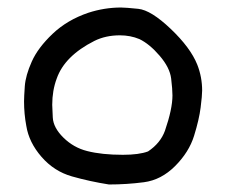

<svg xmlns="http://www.w3.org/2000/svg" viewBox="-20 -497 611 511"><path d="M270 -6Q219 -14 171.5 -27.5Q124 -41 90.5 -79.5Q57 -118 50 -162Q44 -194 44 -227Q44 -239 46 -267.5Q48 -296 64.5 -333Q81 -370 120 -407Q159 -444 215 -463Q258 -477 302 -477Q314 -477 348 -473.5Q382 -470 434.5 -420Q487 -370 505 -325Q518 -292 518 -256Q518 -243 514 -211Q510 -179 496.5 -135.5Q483 -92 446 -55Q409 -18 363 -12Q317 -6 270 -6ZM307 -85Q350 -85 374 -94Q407 -116 419 -149Q439 -207 439 -243Q439 -259 435.5 -288Q432 -317 405 -348.5Q378 -380 351 -393Q327 -403 299 -403Q261 -403 231 -388Q152 -348 131 -288Q119 -256 119 -218Q119 -211 120.5 -184Q122 -157 149 -130.5Q176 -104 212 -95Q251 -85 307 -85Z"/></svg>

Font: Xiaolai SC
Style: Regular
Weight: 400
Designer: Nozomi Seto 瀬戸のぞみ
Version: Version 3.11;December 4, 2020;FontCreator 13.0.0.2613 64-bit